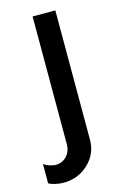

<svg xmlns="http://www.w3.org/2000/svg" viewBox="-145 -553 553 865"><g transform="rotate(-15 131.0 -120.0)"><path d="M40 259.8Q22 259.8 2 255.1Q-18.1 250.5 -27.8 244.1V153.8Q-17.6 162.1 -1.5 167.5Q14.6 172.9 27.8 172.9Q58.1 172.9 78.6 150.9Q99.1 128.9 99.1 96.2V-500H205.1V103Q205.1 168.9 157 214.4Q108.9 259.8 40 259.8Z"/></g></svg>

Font: Oakes Grotesk Medium
Style: Regular
Weight: 500
Designer: Samuel Oakes
Foundry: Samuel Oakes
Version: Version 1.000;PS 001.000;hotconv 1.0.88;makeotf.lib2.5.64775